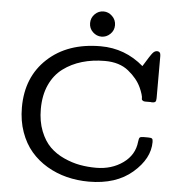

<svg xmlns="http://www.w3.org/2000/svg" viewBox="-59 -945 950 1012"><g transform="rotate(5 415.5 -439.0)"><path d="M63 -348.1Q63 -509.3 168.9 -607.2Q274.9 -705.1 449.2 -705.1Q578.1 -705.1 676.8 -620.1Q713.9 -681.2 724.4 -693.1Q734.9 -705.1 747.1 -705.1Q766.1 -705.1 766.1 -682.1V-458Q766.1 -442.9 761 -438.5Q755.9 -434.1 743.2 -434.1Q742.2 -434.1 740.2 -434.6L737.8 -435.1H735.8Q712.9 -435.1 706.1 -435.1Q699.2 -435.1 693.6 -439.5Q688 -443.8 689 -450Q689.9 -456.1 685.1 -472.4Q680.2 -488.8 671.9 -506.8Q650.9 -552.7 603 -591.3Q555.2 -629.9 478 -629.9Q413.1 -629.9 357.4 -613.5Q301.8 -597.2 257.3 -564Q212.9 -530.8 188 -475.8Q163.1 -420.9 163.1 -348.1Q163.1 -283.2 183.1 -232.2Q203.1 -181.2 234.6 -150.1Q266.1 -119.1 309.1 -99.6Q352.1 -80.1 393.6 -72.5Q435.1 -64.9 480 -64.9Q562 -64.9 622.1 -107.9Q682.1 -150.9 689 -221.2Q690.9 -239.3 695.6 -243.7Q700.2 -248 716.8 -248H740.2Q755.4 -248 760.3 -244.1Q765.1 -240.2 765.1 -226.1Q765.1 -138.2 678.5 -63.5Q591.8 11.2 448.2 11.2Q387.2 11.2 331.1 -2.9Q274.9 -17.1 225.8 -46.1Q176.8 -75.2 140.9 -117.2Q105 -159.2 84 -218.3Q63 -277.3 63 -348.1ZM448.2 -889.2Q474.1 -889.2 494.1 -869.6Q514.2 -850.1 514.2 -822Q514.2 -793.9 494.1 -774.9Q474.1 -755.9 448.2 -755.9Q422.4 -755.9 402.3 -774.9Q382.3 -793.9 382.3 -822Q382.3 -850.1 401.9 -869.6Q421.4 -889.2 448.2 -889.2Z"/></g></svg>

Font: CMU Concrete
Style: Bold
Weight: 700
Version: Version 0.7.0